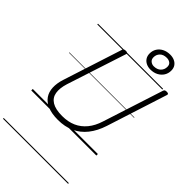

<svg xmlns="http://www.w3.org/2000/svg" viewBox="-434 -1292 1800 1800"><g transform="rotate(45 465.5 -392.0)"><path d="M371 19Q289 19 235 -3.5Q181 -26 153.5 -66Q126 -106 123.5 -161.5Q121 -217 142 -282L332 -871Q335 -881 342 -885.5Q349 -890 365 -890Q379 -890 385.5 -885.5Q392 -881 388 -870L195 -277Q172 -203 181 -148.5Q190 -94 237.5 -64.5Q285 -35 374 -35Q452 -35 511.5 -61.5Q571 -88 614 -140.5Q657 -193 681 -270L875 -871Q878 -881 885 -885.5Q892 -890 907 -890Q937 -890 930 -870L736 -266Q706 -173 655 -109Q604 -45 533 -13Q462 19 371 19ZM650 -928Q620 -928 594.5 -940Q569 -952 554 -975Q539 -998 539 -1030Q539 -1067 557 -1096Q575 -1125 608 -1142Q641 -1159 685 -1159Q716 -1159 741.5 -1147.5Q767 -1136 782 -1114Q797 -1092 797 -1059Q797 -1022 778.5 -992.5Q760 -963 727 -945.5Q694 -928 650 -928ZM651 -972Q696 -972 721 -997Q746 -1022 746 -1059Q746 -1088 727.5 -1101.5Q709 -1115 683 -1115Q638 -1115 614 -1090.5Q590 -1066 590 -1031Q590 -1002 609 -987Q628 -972 651 -972ZM0 365H863V375H0ZM0 -20H863V0H0ZM0 -505H863V-500H0ZM0 -885H863V-875H0Z"/></g></svg>

Font: Playwrite DK Loopet Guides
Style: Regular
Weight: 400
Designer: Veronika Burian, José Scaglione
Foundry: TypeTogether
Version: Version 1.003